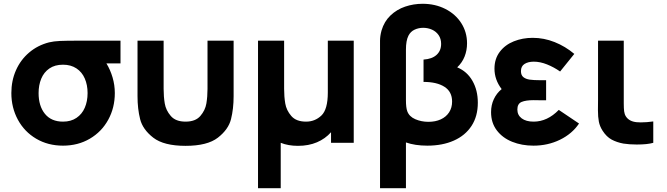

<svg xmlns="http://www.w3.org/2000/svg" viewBox="-20 -755 3524 1015"><path d="M617 -540V-420H542.5Q563 -386.5 575 -346Q587 -305.5 587 -263Q587 -185.5 552.2 -122Q517.5 -58.5 455 -21.8Q392.5 15 313 15Q233.5 15 171.2 -21.8Q109 -58.5 74.5 -122.2Q40 -186 40 -263Q40 -328.5 64.5 -383.8Q89 -439 134 -477.2Q179 -515.5 239 -531Q264 -537 296.8 -538.5Q329.5 -540 393 -540ZM443 -263Q443 -306 428.2 -340Q413.5 -374 384 -393.5Q354.5 -413 313 -413Q270 -413 241 -393Q212 -373 198 -339Q184 -305 184 -263Q184 -194.5 217.5 -153.2Q251 -112 313 -112Q355 -112 384.2 -131.8Q413.5 -151.5 428.2 -185.5Q443 -219.5 443 -263Z M707 -540H845V-285Q845 -244 851 -208Q857 -172 882.8 -142Q908.5 -112 961 -112Q1013.5 -112 1039.2 -142Q1065 -172 1071 -208Q1077 -244 1077 -285V-540H1215V-247Q1215 -179.5 1201.2 -125Q1187.5 -70.5 1131.8 -27.2Q1076 16 961 16Q846 16 790.2 -27.2Q734.5 -70.5 720.8 -125Q707 -179.5 707 -247Z M1344 240V-540H1482V-285Q1482 -244 1488 -208Q1494 -172 1519.8 -142Q1545.5 -112 1598 -112Q1645 -112 1679 -144.2Q1713 -176.5 1713 -266V-540H1850V0H1730V-56Q1699.5 -21.5 1655.5 -2.8Q1611.5 16 1555 16Q1504 16 1464 0V240Z M1989 -540Q1989 -564.5 1997 -594Q2011 -641.5 2044.2 -673.2Q2077.5 -705 2121.8 -720Q2166 -735 2214 -735Q2280.5 -735 2334.2 -707.8Q2388 -680.5 2418.5 -632.8Q2449 -585 2449 -526Q2449 -489 2436.2 -456.5Q2423.5 -424 2397 -399Q2449 -377.5 2477.5 -327.8Q2506 -278 2506 -212Q2506 -140.5 2472.8 -89.5Q2439.5 -38.5 2379.2 -11.8Q2319 15 2239 15Q2174 15 2126 -2V240H1989ZM2370 -218Q2370 -270.5 2329.5 -296.2Q2289 -322 2219 -322V-440Q2264 -443 2288 -465Q2312 -487 2312 -523Q2312 -550 2298.8 -569.2Q2285.5 -588.5 2263.8 -598.2Q2242 -608 2217 -608Q2193 -608 2171.8 -598.2Q2150.5 -588.5 2139 -566Q2126 -540 2126 -493V-225Q2126 -186 2133 -167Q2143.5 -138.5 2175.5 -124.8Q2207.5 -111 2245 -111Q2282 -111 2310.2 -124Q2338.5 -137 2354.2 -161.2Q2370 -185.5 2370 -218Z M3041 -102Q3004.5 -47.5 2940.2 -16.2Q2876 15 2800 15Q2738.5 15 2687.5 -5.5Q2636.5 -26 2606.2 -66Q2576 -106 2576 -162Q2576 -200 2590.8 -231.2Q2605.5 -262.5 2632 -284Q2594 -333.5 2594 -392Q2594 -444 2622 -481Q2650 -518 2696.2 -536.5Q2742.5 -555 2796 -555Q2855.5 -555 2912 -532.5Q2968.5 -510 3016 -470L2941 -377Q2908 -400 2871.8 -414.5Q2835.5 -429 2802 -429Q2772 -429 2753 -417Q2734 -405 2734 -379Q2734 -357.5 2746.8 -347.2Q2759.5 -337 2780.5 -334Q2801.5 -331 2835 -331H2867V-225H2835L2801 -225.5Q2759.5 -225.5 2737.2 -216Q2715 -206.5 2715 -176Q2715 -146.5 2738 -129.2Q2761 -112 2801 -112Q2873.5 -112 2934 -174Z M3165.5 -64Q3150.5 -87.5 3145.8 -112Q3141 -136.5 3141 -172.5L3141.5 -229V-540H3277.5V-237V-208Q3277.5 -182 3279.5 -166.5Q3281.5 -151 3288.5 -140Q3305.5 -113 3345.5 -109Q3359.5 -108 3367.5 -108Q3398.5 -108 3433.5 -113V0Q3402.5 9 3346.5 9Q3306.5 9 3275.5 4Q3240.5 -2.5 3213.5 -17Q3186.5 -31.5 3165.5 -64Z"/></svg>

Font: Hauora ExtraBold
Style: Regular
Weight: 800
Designer: Wayne Shih
Foundry: WCYS
Version: Version 1.001